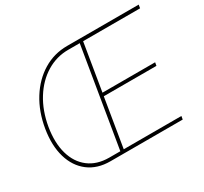

<svg xmlns="http://www.w3.org/2000/svg" viewBox="-147 -938 1221 1149"><g transform="rotate(-30 463.5 -364.0)"><path d="M312 0Q222.2 0 161.9 -45.9Q101.6 -91.8 77.4 -173.8Q53.2 -255.9 70.8 -363.3Q88.9 -472.2 140.1 -554.2Q191.4 -636.2 266.6 -681.9Q341.8 -727.5 432.1 -727.5H521.5L517.1 -704.1H428.2Q346.2 -704.6 276.4 -662.1Q206.5 -619.6 158.7 -542.7Q110.8 -465.8 93.3 -363.3Q76.7 -261.7 98.4 -185.1Q120.1 -108.4 175.8 -65.7Q231.4 -22.9 315.4 -22.5H404.8L400.9 0ZM389.2 0 509.8 -727.5H926.8L922.9 -704.1H529.3L475.6 -379.4H839.4L835.4 -356.9H471.7L416.5 -22.5H814.9L811 0Z"/></g></svg>

Font: Inter 24pt Thin
Style: Italic
Weight: 250
Italic angle: -9.3988°
Version: Version 4.001;git-66647c0bb